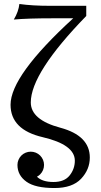

<svg xmlns="http://www.w3.org/2000/svg" viewBox="-20 -762 516 977"><path d="M168 137.2Q195.3 164.1 252 164.1Q308.1 164.1 334.5 130.6Q360.8 97.2 360.8 55.7Q360.8 -25.9 197.3 -64Q33.7 -102.1 33.7 -229Q33.7 -377 352.5 -668.9H243.2Q123 -668.9 50.3 -662.6Q74.2 -702.1 78.6 -741.7Q144 -732.4 235.8 -732.4H418.9V-680.7Q136.7 -390.6 136.7 -240.7Q136.7 -152.3 286.9 -112.1Q437 -71.8 437 39.6Q437 100.6 392.6 147.7Q348.1 194.8 257.3 194.8Q159.7 194.8 115.2 163.1Q68.8 130.4 68.8 77.1Q68.8 64 74 51.5Q79.1 39.1 88.6 29.5Q98.1 20 110.6 14.9Q123 9.8 136.7 9.8Q149.9 9.8 162.4 14.9Q174.8 20 184.3 29.5Q193.8 39.1 199 51.5Q204.1 64 204.1 77.1Q204.1 90.8 199 103.3Q193.8 115.7 184.6 125Q177.2 132.3 168 137.2Z"/></svg>

Font: Munson
Style: Regular
Weight: 400
Designer: Paul James MIller
Foundry: High-Logic / Made with FontCreator
Version: Version 2.10;May 5, 2019;FontCreator 11.5.0.2430 64-bit